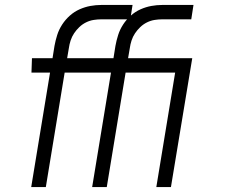

<svg xmlns="http://www.w3.org/2000/svg" viewBox="-20 -755 940 775"><path d="M106 0 182 -462H107L109 -520H192L200 -570Q204 -592 211 -614Q218 -636 231 -656Q244 -676 262 -692Q280 -708 301.5 -717.5Q323 -727 345 -731Q367 -735 389 -735H515L506 -677H389Q374 -677 358 -674.5Q342 -672 327 -664.5Q312 -657 300 -645.5Q288 -634 279 -620.5Q270 -607 265 -591.5Q260 -576 258 -561L251 -520H413L412 -462H241L165 0ZM352 0 428 -462H353L355 -520H438L446 -570Q450 -592 457 -614Q464 -636 477 -656Q490 -676 508 -692Q526 -708 547.5 -717.5Q569 -727 591 -731Q613 -735 635 -735H761L752 -677H635Q620 -677 604 -674.5Q588 -672 573 -664.5Q558 -657 546 -645.5Q534 -634 525 -620.5Q516 -607 511 -591.5Q506 -576 504 -561L497 -520H659L658 -462H487L411 0ZM670 0H611L687 -462H583L585 -520H756Z"/></svg>

Font: Iosevka Aile Light
Style: Italic
Weight: 300
Italic angle: -9°
Designer: Belleve Invis
Foundry: Belleve Invis
Version: Version 31.1.0; ttfautohint (v1.8.4)